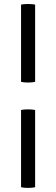

<svg xmlns="http://www.w3.org/2000/svg" viewBox="-20 -798 282 962"><path d="M156 140Q142 143.5 120.2 143.5Q98.5 143.5 85.5 140V-247Q100.5 -250 120.2 -250Q140 -250 156 -247ZM156 -388Q142 -384.5 120.2 -384.5Q98.5 -384.5 85.5 -388V-775Q100.5 -778 120.2 -778Q140 -778 156 -775Z"/></svg>

Font: Signika-CLs Light
Style: CLs-Regular
Weight: 300
Version: Version 2.003;gftools[0.9.32]